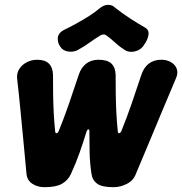

<svg xmlns="http://www.w3.org/2000/svg" viewBox="-20 -764 756 797"><path d="M165 13Q136 13 114.5 -1Q93 -15 90 -42Q84 -111 77.5 -175.5Q71 -240 65 -305Q59 -370 51 -438Q49 -461 60.5 -478.5Q72 -496 92 -506Q112 -516 134 -516Q167 -516 183 -500Q199 -484 200 -454Q200 -414 200.5 -374.5Q201 -335 203 -296Q205 -257 209 -218Q210 -211 214.5 -211Q219 -211 223 -218Q247 -277 267 -335.5Q287 -394 307 -454Q317 -484 338 -500Q359 -516 389 -516Q426 -516 442.5 -500Q459 -484 460 -454Q460 -414 460.5 -374.5Q461 -335 463 -296Q465 -257 469 -218Q470 -211 474.5 -211Q479 -211 483 -218Q507 -277 527 -335.5Q547 -394 567 -454Q577 -484 598 -500Q619 -516 649 -516H650Q673 -516 690.5 -505.5Q708 -495 714 -477.5Q720 -460 710 -438Q681 -370 654 -305Q627 -240 600 -175.5Q573 -111 544 -42Q534 -15 507 -1Q480 13 451 13Q404 13 384 -1Q364 -15 360 -41Q353 -86 352 -130.5Q351 -175 351 -220Q351 -227 347 -227Q343 -227 340 -220Q326 -175 310.5 -130.5Q295 -86 274 -41Q262 -15 237 -1Q212 13 165 13ZM583 -649Q600 -639 596 -617.5Q592 -596 578 -578L577 -576Q567 -561 551.5 -554.5Q536 -548 521.5 -549Q507 -550 497 -557Q474 -572 458 -587Q442 -602 423 -616Q411 -626 395 -616Q372 -602 351.5 -587Q331 -572 304 -557Q286 -547 264 -550Q242 -553 232 -568L231 -569Q218 -587 220 -607Q222 -627 244 -639Q267 -650 295.5 -665.5Q324 -681 350.5 -698Q377 -715 394 -730Q412 -744 429 -744Q446 -744 458 -732Q487 -709 520 -687.5Q553 -666 583 -649Z"/></svg>

Font: Winky Sans SemiBold
Style: Italic
Weight: 600
Italic angle: -8.97852°
Designer: Simon Atzbach
Foundry: typofactur
Version: Version 1.205